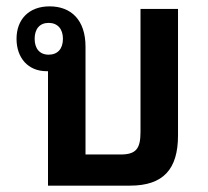

<svg xmlns="http://www.w3.org/2000/svg" viewBox="-20 -584 653 604"><path d="M249 -98V-437C249 -522 203 -564 136 -564C70 -564 32 -522 32 -462C32 -402 68 -360 127 -360H131V0H389C494 0 540 -52 540 -158V-556H422V-169C422 -116 408 -98 359 -98ZM133 -412C105 -412 89 -431 89 -462C89 -493 105 -512 133 -512C161 -512 178 -493 178 -462C178 -430 161 -412 133 -412Z"/></svg>

Font: Noto Sans Thai Looped SemiCondensed SemiBold
Style: Regular
Weight: 600
Width: 4
Designer: Sasikarn Vongin, Ben Mitchell
Foundry: The Fontpad Ltd
Version: Version 1.001